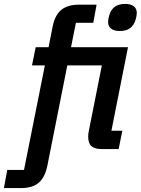

<svg xmlns="http://www.w3.org/2000/svg" viewBox="-95 -764 721 984"><path d="M88 -522H154L174 -624Q185 -684 217.5 -712Q250 -740 310 -740H400L383 -647H294L269 -522H561L476 -94H532L513 0H427Q390 0 373.5 -15Q357 -30 357 -64Q357 -80 361 -97L427 -429H250L148 84Q136 144 104 172Q72 200 12 200H-75L-58 107H28L135 -429H69ZM519 -605Q490 -605 474.5 -617Q459 -629 459 -651Q459 -666 465 -686Q482 -744 546 -744Q575 -744 590.5 -732Q606 -720 606 -698Q606 -682 600 -663Q583 -605 519 -605Z"/></svg>

Font: IBM Plex Sans Cond SmBld
Style: Italic
Weight: 600
Width: 3
Italic angle: -11°
Designer: Mike Abbink, Paul van der Laan, Pieter van Rosmalen
Foundry: Bold Monday
Version: Version 1.3